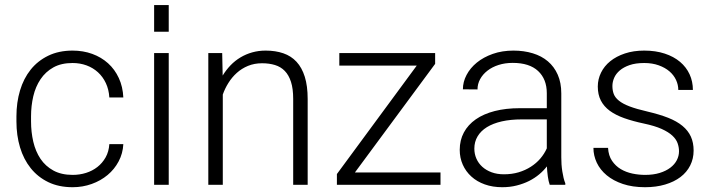

<svg xmlns="http://www.w3.org/2000/svg" viewBox="-20 -741 2857 770"><path d="M271.5 -39.6Q299.3 -39.6 325 -47.6Q350.6 -55.7 370.6 -71.3Q390.6 -86.9 403.6 -109.9Q416.5 -132.8 418.5 -163.1H474.6Q472.7 -125.5 455.8 -93.8Q439 -62 411.4 -39.1Q383.8 -16.1 347.7 -3.2Q311.5 9.8 271.5 9.8Q215.8 9.8 173.8 -10.5Q131.8 -30.8 103.3 -66.4Q74.7 -102.1 60.3 -150.1Q45.9 -198.2 45.9 -253.9V-274.4Q45.9 -330.1 60.3 -378.2Q74.7 -426.3 103 -461.7Q131.3 -497.1 173.6 -517.6Q215.8 -538.1 271 -538.1Q313.5 -538.1 349.9 -524.9Q386.2 -511.7 413.3 -487.3Q440.4 -462.9 456.5 -428Q472.7 -393.1 474.6 -350.1H418.5Q416.5 -382.3 404.5 -407.7Q392.6 -433.1 372.8 -451.2Q353 -469.2 326.9 -478.8Q300.8 -488.3 271 -488.3Q225.6 -488.3 194.1 -470.7Q162.6 -453.1 142.6 -423.3Q122.6 -393.6 113.5 -355Q104.5 -316.4 104.5 -274.4V-253.9Q104.5 -211.4 113.5 -172.6Q122.6 -133.8 142.3 -104.2Q162.1 -74.7 194.1 -57.1Q226.1 -39.6 271.5 -39.6Z M656.7 -613.8H598.1V-720.7H656.7ZM656.7 0H598.1V-528.3H656.7Z M871.1 -528.3 873 -438Q886.7 -460.4 904.5 -479Q922.4 -497.6 944.3 -510.7Q966.3 -523.9 991.7 -531Q1017.1 -538.1 1045.4 -538.1Q1085 -538.1 1116.2 -527.3Q1147.5 -516.6 1169.2 -493.2Q1190.9 -469.7 1202.4 -432.9Q1213.9 -396 1213.9 -343.8V0H1155.8V-344.2Q1155.8 -385.3 1147 -412.6Q1138.2 -439.9 1122.1 -456.5Q1106 -473.1 1082.8 -480.2Q1059.6 -487.3 1031.2 -487.3Q1000 -487.3 974.6 -476.8Q949.2 -466.3 929.7 -448.7Q910.2 -431.2 896 -408.4Q881.8 -385.7 873.5 -361.8V0H815.4V-528.3Z M1403.3 -49.3H1746.6V0H1331.1V-43L1651.4 -478H1340.8V-528.3H1725.1V-484.9Z M2184.6 0Q2179.7 -13.7 2177 -33.4Q2174.3 -53.2 2173.3 -73.7Q2160.2 -56.6 2142.1 -41.5Q2124 -26.4 2101.6 -15.1Q2079.1 -3.9 2052.2 2.9Q2025.4 9.8 1994.1 9.8Q1955.6 9.8 1924.1 -1.5Q1892.6 -12.7 1870.4 -33Q1848.1 -53.2 1835.9 -80.6Q1823.7 -107.9 1823.7 -140.1Q1823.7 -178.7 1840.3 -209.7Q1856.9 -240.7 1888.2 -262.5Q1919.4 -284.2 1964.1 -295.7Q2008.8 -307.1 2064.5 -307.1H2172.9V-367.2Q2172.9 -423.8 2137.9 -456.3Q2103 -488.8 2036.1 -488.8Q2005.4 -488.8 1979.5 -480.5Q1953.6 -472.2 1934.8 -457.5Q1916 -442.9 1905.5 -423.6Q1895 -404.3 1895 -382.3L1836.4 -382.8Q1836.4 -412.6 1851.1 -440.4Q1865.7 -468.3 1892.3 -490Q1918.9 -511.7 1956.3 -524.9Q1993.7 -538.1 2039.1 -538.1Q2081.1 -538.1 2116.5 -527.3Q2151.9 -516.6 2177.2 -495.1Q2202.6 -473.6 2216.8 -441.4Q2231 -409.2 2231 -366.2V-110.4Q2231 -96.7 2231.9 -82Q2232.9 -67.4 2235.1 -53.7Q2237.3 -40 2240.2 -27.6Q2243.2 -15.1 2247.1 -5.9V0ZM2001 -42Q2032.7 -42 2059.8 -50Q2086.9 -58.1 2108.9 -72.3Q2130.9 -86.4 2147 -105.2Q2163.1 -124 2172.9 -146V-262.2H2072.8Q2027.8 -262.2 1992.4 -254.2Q1957 -246.1 1932.6 -231Q1908.2 -215.8 1895.3 -194.1Q1882.3 -172.4 1882.3 -145Q1882.3 -123.5 1890.6 -104.7Q1898.9 -85.9 1914.3 -72Q1929.7 -58.1 1951.7 -50Q1973.6 -42 2001 -42Z M2703.1 -134.3Q2703.1 -150.4 2697.5 -166.5Q2691.9 -182.6 2676.5 -197Q2661.1 -211.4 2633.5 -223.9Q2606 -236.3 2562 -245.6Q2518.1 -254.9 2483.6 -267.1Q2449.2 -279.3 2425.5 -296.6Q2401.9 -314 2389.6 -337.9Q2377.4 -361.8 2377.4 -394Q2377.4 -423.3 2390.4 -449.7Q2403.3 -476.1 2427.5 -495.6Q2451.7 -515.1 2486.1 -526.6Q2520.5 -538.1 2563.5 -538.1Q2609.4 -538.1 2645.8 -526.1Q2682.1 -514.2 2707.3 -492.9Q2732.4 -471.7 2745.6 -442.9Q2758.8 -414.1 2758.8 -380.4H2700.2Q2700.2 -400.9 2691.2 -420.4Q2682.1 -439.9 2664.8 -454.8Q2647.5 -469.7 2621.8 -479Q2596.2 -488.3 2563.5 -488.3Q2529.3 -488.3 2505.1 -480Q2481 -471.7 2465.6 -458.5Q2450.2 -445.3 2443.1 -429Q2436 -412.6 2436 -396Q2436 -378.4 2441.4 -364Q2446.8 -349.6 2462.2 -337.2Q2477.5 -324.7 2505.1 -314.2Q2532.7 -303.7 2577.1 -293.5Q2625 -282.2 2659.7 -268.6Q2694.3 -254.9 2717 -236.1Q2739.7 -217.3 2750.7 -193.1Q2761.7 -168.9 2761.7 -137.2Q2761.7 -104.5 2748 -77.4Q2734.4 -50.3 2709 -31Q2683.6 -11.7 2647.5 -1Q2611.3 9.8 2566.9 9.8Q2516.6 9.8 2478 -3.2Q2439.5 -16.1 2413.1 -38.1Q2386.7 -60.1 2373.3 -88.6Q2359.9 -117.2 2359.9 -147.9H2418.5Q2420.4 -116.7 2434.6 -95.9Q2448.7 -75.2 2469.7 -62.7Q2490.7 -50.3 2516.4 -44.9Q2542 -39.6 2566.9 -39.6Q2600.1 -39.6 2625.5 -47.4Q2650.9 -55.2 2668.2 -68.4Q2685.5 -81.5 2694.3 -98.6Q2703.1 -115.7 2703.1 -134.3Z"/></svg>

Font: Melbourne
Style: Light
Weight: 300
Designer: Google
Version: Version 2.000980; 2014